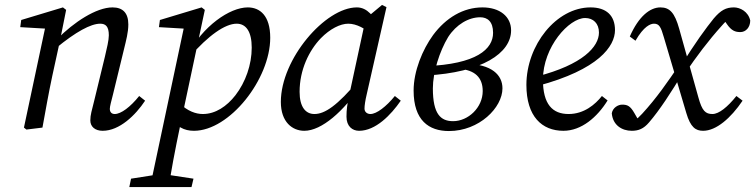

<svg xmlns="http://www.w3.org/2000/svg" viewBox="-20 -517 3060 778"><path d="M346 -29C346 -4 365 13 396 13C464 13 529 -50 568 -109L544 -128C508 -83 470 -55 445 -55C433 -55 425 -62 425 -76C425 -86 431 -107 438 -135L483 -320C491 -353 500 -386 500 -418C500 -464 478 -487 436 -487C370 -487 279 -427 212 -359L207 -322C287 -388 348 -421 386 -421C408 -421 421 -410 421 -374C421 -354 413 -321 405 -287L362 -110C352 -69 346 -52 346 -29ZM152 0C165 -71 177 -140 192 -210L223 -352L248 -477L235 -487L66 -436L62 -407L182 -400L165 -414L77 0L87 8L152 0Z M588 241H664C674 173 686 107 713 -22L717 -40L810 -477L797 -487L628 -436L624 -407L743 -400L727 -414L588 241ZM664 -45C697 -3 725 13 766 13C910 13 1075 -196 1075 -364C1075 -454 1033 -487 984 -487C911 -487 802 -412 739 -293L750 -288C824 -373 892 -421 939 -421C977 -421 1000 -389 1000 -324C1000 -255 975 -184 934 -131C899 -86 853 -55 802 -55C774 -55 740 -66 706 -100L664 -45ZM504 241H756L764 207L645 189H626L511 207L504 241Z M1213 13C1284 13 1373 -67 1443 -171L1434 -193C1346 -88 1296 -55 1254 -55C1218 -55 1194 -84 1194 -145C1194 -234 1232 -312 1280 -362C1317 -400 1359 -421 1391 -421C1426 -421 1460 -400 1485 -379L1521 -404C1495 -450 1469 -487 1426 -487C1298 -487 1118 -278 1118 -104C1118 -22 1165 13 1213 13ZM1435 13C1502 13 1564 -51 1604 -109L1580 -128C1545 -85 1506 -55 1481 -55C1468 -55 1457 -63 1457 -77C1457 -89 1460 -110 1466 -135L1546 -488L1528 -497L1462 -442L1394 -127C1387 -94 1384 -73 1384 -44C1384 -5 1408 13 1435 13Z M1799 14C1922 14 2016 -81 2016 -159C2016 -213 1973 -257 1867 -259L1842 -238C1903 -233 1936 -204 1936 -148C1936 -81 1877 -26 1816 -26C1766 -26 1734 -54 1734 -159C1734 -224 1761 -309 1796 -367C1829 -418 1879 -447 1926 -447C1955 -447 1978 -430 1978 -384C1978 -318 1911 -257 1706 -249V-211C1934 -223 2051 -302 2051 -394C2051 -450 2005 -487 1935 -487C1857 -487 1787 -445 1735 -375C1692 -316 1656 -229 1656 -150C1656 -29 1718 14 1799 14Z M2263 13C2336 13 2400 -42 2442 -110L2419 -128C2392 -94 2347 -55 2284 -55C2219 -55 2180 -94 2180 -194C2180 -327 2286 -444 2351 -444C2384 -444 2407 -422 2407 -385C2407 -328 2342 -255 2155 -207L2159 -169C2406 -235 2472 -330 2472 -395C2472 -454 2437 -487 2373 -487C2234 -487 2113 -334 2113 -173C2113 -45 2176 13 2263 13Z M2459 -58C2463 -10 2500 13 2540 13C2567 13 2588 5 2610 -21C2653 -71 2698 -140 2751 -228L2737 -261C2685 -184 2640 -119 2582 -56C2571 -44 2561 -35 2548 -25L2578 -11L2551 -58C2534 -88 2522 -93 2501 -93C2485 -93 2463 -81 2459 -58ZM2761 -59C2778 -1 2799 13 2829 13C2882 13 2941 -38 2989 -109L2964 -128C2928 -83 2893 -55 2867 -55C2839 -55 2825 -67 2810 -122L2732 -401C2714 -465 2694 -487 2656 -487C2614 -487 2568 -451 2532 -369L2555 -352C2589 -411 2616 -421 2630 -421C2651 -421 2658 -408 2670 -366L2761 -59ZM2756 -220C2802 -288 2850 -352 2905 -413C2917 -427 2930 -439 2943 -449L2901 -455L2925 -420C2944 -392 2960 -387 2980 -387C3002 -387 3020 -406 3020 -434C3012 -470 2979 -487 2954 -487C2922 -487 2901 -476 2872 -442C2843 -406 2793 -339 2741 -252L2756 -220Z"/></svg>

Font: Source Serif Variable
Style: Italic
Weight: 389
Italic angle: -12°
Designer: Frank Grießhammer
Foundry: Adobe Systems Incorporated
Version: Version 3.001;hotconv 1.0.111;makeotfexe 2.5.65597